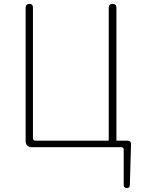

<svg xmlns="http://www.w3.org/2000/svg" viewBox="-20 -746 724 973"><path d="M110 -363V-31C110 -12 122 0 141 0H358H594C603 0 607 4 607 13V192C607 202 613 207 623 207C633 207 638 202 638 192L644 -13V-16C644 -27 638 -33 627 -33H570V-707C570 -720 564 -726 551 -726C538 -726 531 -720 531 -707V-33H160C151 -33 147 -37 147 -46V-708C147 -720 141 -726 129 -726C117 -726 110 -720 110 -708Z"/></svg>

Font: GenSenRounded2 TW EL
Style: Regular
Weight: 250
Version: Version 2.100;PS 2.1;hotconv 16.6.51;makeotf.lib2.5.65220 DE